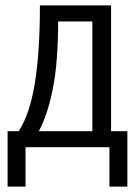

<svg xmlns="http://www.w3.org/2000/svg" viewBox="-20 -542 517 707"><path d="M8 145V-59H49Q90 -122 108.5 -237Q127 -352 127 -522H389V-59H449V145H383V0H74V145ZM123 -59H320V-463H194Q194 -312 174.5 -215Q155 -118 123 -59Z"/></svg>

Font: Ubuntu Sans Condensed
Style: Regular
Weight: 400
Width: 3
Designer: Dalton Maag Ltd
Foundry: Dalton Maag Ltd
Version: Version 1.006; ttfautohint (v1.8.4.7-5d5b)